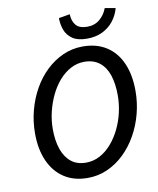

<svg xmlns="http://www.w3.org/2000/svg" viewBox="-93 -916 825 1000"><g transform="rotate(-10 320.0 -416.0)"><path d="M290 12Q217 12 165.5 -22Q114 -56 86.5 -118Q59 -180 59 -263Q59 -326 74.5 -385Q90 -444 119 -495.5Q148 -547 188 -585Q228 -623 277 -645Q326 -667 382 -667Q455 -667 507 -633.5Q559 -600 586 -538Q613 -476 613 -392Q613 -330 597.5 -271Q582 -212 553 -160.5Q524 -109 484 -70.5Q444 -32 395 -10Q346 12 290 12ZM295 -68Q334 -68 368 -86Q402 -104 429.5 -135.5Q457 -167 477 -207.5Q497 -248 507.5 -293.5Q518 -339 518 -385Q518 -446 503 -491.5Q488 -537 456 -562Q424 -587 376 -587Q338 -587 304 -569Q270 -551 242.5 -519.5Q215 -488 195.5 -447.5Q176 -407 165 -361.5Q154 -316 154 -270Q154 -209 169.5 -164Q185 -119 216 -93.5Q247 -68 295 -68ZM412 -703Q363 -703 335.5 -722Q308 -741 297 -770.5Q286 -800 286 -834L345 -844Q346 -807 364.5 -785.5Q383 -764 424 -764Q463 -764 490 -786.5Q517 -809 530 -844L586 -834Q576 -797 553 -767.5Q530 -738 494.5 -720.5Q459 -703 412 -703Z"/></g></svg>

Font: Source Sans 3 Medium
Style: Italic
Weight: 500
Italic angle: -11°
Designer: Paul D. Hunt
Foundry: Adobe
Version: Version 3.052;hotconv 1.1.0;makeotfexe 2.6.0